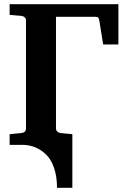

<svg xmlns="http://www.w3.org/2000/svg" viewBox="-20 -691 606 916"><path d="M544.9 -479H472.2L454.1 -590.8Q452.6 -602.5 448.5 -606.7Q444.3 -610.8 435.1 -610.8H247.1V-78.1Q247.1 -68.8 253.7 -63Q260.3 -57.1 269 -56.2L325.2 -50.8V205.1H252Q252 151.4 238 110.6Q224.1 69.8 200 46.4Q175.8 22.9 147.2 11.5Q118.7 0 85.9 0H25.9V-50.8L82 -56.2Q91.8 -57.1 97.9 -62.7Q104 -68.4 104 -78.1V-592.8Q104 -602.5 97.7 -608.4Q91.3 -614.3 82 -615.2L25.9 -620.1V-670.9H544.9Z"/></svg>

Font: Veleka
Style: Bold
Weight: 700
Designer: Stefan Peev, Context Ltd, 2016; SIL International, 1997-2014.
Foundry: Stefan Peev, Context Ltd, 2016
Version: Version 1.000